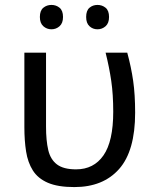

<svg xmlns="http://www.w3.org/2000/svg" viewBox="-20 -750 638 780"><path d="M282 10Q215 10 174.5 -7.5Q134 -25 113.5 -57.5Q93 -90 86 -134.5Q79 -179 79 -233V-536H167V-236Q167 -179 176 -140.5Q185 -102 211.5 -82Q238 -62 289 -62Q361 -62 400.5 -119Q440 -176 440 -296Q440 -366 432 -421Q424 -476 409 -536H497Q513 -477 521 -421.5Q529 -366 529 -292Q529 -137 464 -63.5Q399 10 282 10ZM142 -681Q142 -707 156 -718.5Q170 -730 189 -730Q208 -730 222 -718.5Q236 -707 236 -681Q236 -656 222 -643.5Q208 -631 189 -631Q170 -631 156 -643.5Q142 -656 142 -681ZM330 -681Q330 -707 343.5 -718.5Q357 -730 376 -730Q395 -730 409 -718.5Q423 -707 423 -681Q423 -656 409 -643.5Q395 -631 376 -631Q357 -631 343.5 -643.5Q330 -656 330 -681Z"/></svg>

Font: RS Noto Sans
Style: Regular
Weight: 400
Designer: Monotype Design Team
Foundry: Monotype Imaging Inc.
Version: Version 3.10